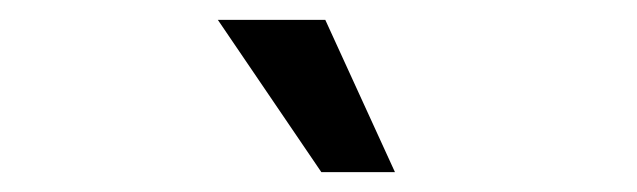

<svg xmlns="http://www.w3.org/2000/svg" viewBox="-20 -716 640 193"><path d="M377 -543H303L199 -696H307Z"/></svg>

Font: Celebes SemiBold
Style: Regular
Weight: 600
Designer: Anugrah Pasau
Foundry: Lafontype
Version: Version 1.000